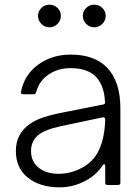

<svg xmlns="http://www.w3.org/2000/svg" viewBox="-20 -793 601 823"><path d="M48 -146Q48 -219 107 -261Q133 -279 164.5 -289.5Q196 -300 235 -308L422 -345Q432 -347 430 -356Q427 -423 394 -461Q358 -501 282 -501Q228 -501 187.5 -473Q147 -445 135 -398Q132 -389 124 -389H79Q68 -389 70 -400Q85 -474 144.5 -516.5Q204 -559 283 -559Q386 -559 440 -502Q496 -443 496 -328V-10Q496 0 486 0H441Q431 0 431 -10V-81Q431 -89 426 -89Q423 -89 420 -84Q394 -45 355 -23Q300 10 235 10Q152 10 100 -31Q48 -72 48 -146ZM324 -70Q380 -97 404.5 -150.5Q429 -204 431 -281Q431 -286 428 -288.5Q425 -291 420 -290L236 -251Q172 -237 144 -214Q113 -188 113 -146Q113 -100 146 -74Q179 -48 230 -48Q280 -48 324 -70ZM143 -725Q143 -745 157.5 -759Q172 -773 192 -773Q212 -773 226.5 -759Q241 -745 241 -725Q241 -705 226.5 -690.5Q212 -676 192 -676Q172 -676 157.5 -690.5Q143 -705 143 -725ZM335 -725Q335 -745 349.5 -759Q364 -773 384 -773Q404 -773 418.5 -759Q433 -745 433 -725Q433 -705 418.5 -690.5Q404 -676 384 -676Q364 -676 349.5 -690.5Q335 -705 335 -725Z"/></svg>

Font: Open Sauce Two Light
Style: Regular
Weight: 300
Designer: Alfredo Marco Pradil
Foundry: Creative Sauce Fz LLC
Version: Version 1.477